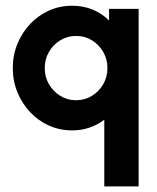

<svg xmlns="http://www.w3.org/2000/svg" viewBox="-20 -448 554 676"><path d="M347.2 208.3V-26.4Q324.3 -9 295.8 1Q267.4 11.1 234 11.1Q190.3 11.1 152.4 -5.9Q114.6 -22.9 86.1 -53.1Q57.6 -83.3 41.3 -123.3Q25 -163.2 25 -208.3Q25 -253.5 41.3 -293.4Q57.6 -333.3 86.1 -363.5Q114.6 -393.8 152.4 -410.8Q190.3 -427.8 234 -427.8Q273.6 -427.8 306.9 -413.9Q340.3 -400 363.9 -375.7V-416.7H468.1V208.3ZM247.9 -95.1Q278.5 -95.1 303.5 -110.4Q328.5 -125.7 343.4 -151.4Q358.3 -177.1 358.3 -208.3Q358.3 -239.6 343.4 -265.3Q328.5 -291 303.5 -306.2Q278.5 -321.5 247.9 -321.5Q217.4 -321.5 192.4 -306.2Q167.4 -291 152.4 -265.3Q137.5 -239.6 137.5 -208.3Q137.5 -177.1 152.4 -151.4Q167.4 -125.7 192.4 -110.4Q217.4 -95.1 247.9 -95.1Z"/></svg>

Font: Afacad Flux
Style: Bold
Weight: 700
Designer: Kristian Moeller
Foundry: Dicotype
Version: Version 1.100